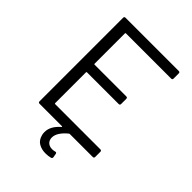

<svg xmlns="http://www.w3.org/2000/svg" viewBox="-250 -814 1105 1105"><g transform="rotate(45 302.5 -261.0)"><path d="M537 -638H169Q165 -638 165 -634V-387Q165 -383 169 -383H427Q437 -383 437 -373V-331Q437 -321 427 -321H169Q165 -321 165 -317V-66Q165 -62 169 -62H537Q547 -62 547 -52V-10Q547 0 537 0H350Q347 0 345 2Q320 22 305.5 44Q291 66 291 88Q291 95 292 98Q296 116 309 125Q322 134 340 134Q350 134 362 131L366 130Q372 130 374 138L378 161V164Q378 170 371 173Q351 178 330 178Q298 178 274 164Q250 150 242 118Q239 108 239 95Q239 47 288 5Q290 3 289 1.5Q288 0 286 0H104Q94 0 94 -10V-690Q94 -700 104 -700H537Q547 -700 547 -690V-648Q547 -638 537 -638Z"/></g></svg>

Font: Amber EN
Style: Regular
Weight: 400
Designer: Jeremy Tribby
Foundry: Tribby Type Co.
Version: Version 1.403 November 24, 2021